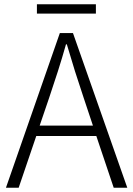

<svg xmlns="http://www.w3.org/2000/svg" viewBox="-20 -885 628 905"><path d="M154 -821H432V-865H154ZM8 0H68L151 -244H434L516 0H580L324 -729H262ZM167 -293 212 -425C241 -511 266 -587 291 -676H295C321 -587 345 -511 374 -425L418 -293Z"/></svg>

Font: Noto Sans CJK SC Light
Style: Regular
Weight: 300
Designer: Ryoko NISHIZUKA 西塚涼子 (kana, bopomofo & ideographs); Paul D. Hunt (Latin, Greek & Cyrillic); Sandoll Communications 산돌커뮤니
Foundry: Adobe
Version: Version 2.004;hotconv 1.0.118;makeotfexe 2.5.65603